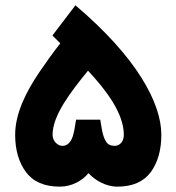

<svg xmlns="http://www.w3.org/2000/svg" viewBox="-20 -697 659 717"><path d="M310.5 -50.3C334 -24.4 374.5 0 418 0C474.6 0 516.1 -18.1 543 -54.2C569.3 -90.3 582.5 -136.7 582.5 -193.8C582.5 -311 492.2 -481.9 261.7 -677.2L175.8 -564.5L205.1 -535.2C179.2 -502 153.3 -466.3 127.4 -428.2C75.7 -352.1 36.6 -271.5 36.6 -193.8C36.6 -136.7 50.3 -90.3 77.1 -54.2C104 -18.1 146 0 203.1 0C248.5 0 287.6 -22.5 310.5 -50.3ZM176.3 -193.4C176.3 -265.6 242.2 -351.6 308.6 -433.1C376.5 -360.4 442.4 -273.9 442.4 -193.4C442.4 -166 425.3 -152.3 408.2 -152.3C393.1 -152.3 382.3 -157.7 375.5 -168.9C361.8 -190.9 358.9 -225.1 354.5 -250H264.2C262.2 -238.8 259.8 -225.1 257.3 -210C251.5 -178.7 240.2 -152.3 212.4 -152.3C196.3 -152.3 176.3 -169.4 176.3 -193.4Z"/></svg>

Font: Vazirmatn Black
Style: Regular
Weight: 900
Designer: Saber Rastikerdar
Foundry: Saber Rastikerdar
Version: Version 33.003